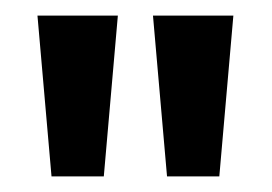

<svg xmlns="http://www.w3.org/2000/svg" viewBox="-20 -720 348 246"><path d="M28 -700H131L113 -494H46ZM176 -700H279L261 -494H194Z"/></svg>

Font: Cabin Condensed Medium
Style: Regular
Weight: 500
Width: 3
Version: Version 2.001